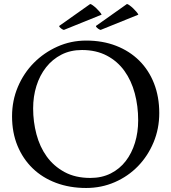

<svg xmlns="http://www.w3.org/2000/svg" viewBox="-20 -924 853 956"><path d="M40 -345Q40 -423 69 -491.5Q98 -560 148.5 -611Q199 -662 266 -692Q333 -722 409 -722Q491 -722 558 -696Q625 -670 673 -622.5Q721 -575 747 -508.5Q773 -442 773 -361Q773 -283 744.5 -215Q716 -147 667 -96.5Q618 -46 551.5 -17Q485 12 409 12Q327 12 259 -13.5Q191 -39 142.5 -86Q94 -133 67 -198.5Q40 -264 40 -345ZM430 -38Q487 -38 531.5 -60.5Q576 -83 606 -122Q636 -161 652 -213Q668 -265 668 -325Q668 -396 651 -459.5Q634 -523 599.5 -571Q565 -619 512 -647Q459 -675 388 -675Q331 -675 286 -652Q241 -629 209.5 -589Q178 -549 161.5 -496.5Q145 -444 145 -384Q145 -318 161.5 -255.5Q178 -193 212.5 -145Q247 -97 301 -67.5Q355 -38 430 -38ZM429 -904Q433 -904 442 -897.5Q451 -891 460 -882.5Q469 -874 476.5 -865Q484 -856 486 -851L298 -775Q287 -778 276 -790Q275 -791 275 -795ZM612 -904Q616 -904 625 -897.5Q634 -891 643 -882.5Q652 -874 659.5 -865Q667 -856 669 -851L481 -775Q470 -778 459 -790Q458 -791 458 -795Z"/></svg>

Font: Lusitana
Style: Regular
Weight: 400
Designer: Ana Paula Megda
Foundry: Ana Paula Megda
Version: Version 1.000; ttfautohint (v1.1) -l 8 -r 50 -G 200 -x 14 -D